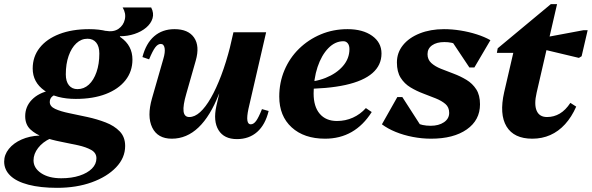

<svg xmlns="http://www.w3.org/2000/svg" viewBox="-112 -651 2842 922"><path d="M162 251Q82 251 24.5 236Q-33 221 -62.5 192.5Q-92 164 -92 125Q-92 92 -69.5 64Q-47 36 -8.5 19Q30 2 77 0V-6H130V14Q93 31 71 59.5Q49 88 49 119Q49 156 85.5 180.5Q122 205 182 205Q232 205 270 192.5Q308 180 329.5 158.5Q351 137 351 109Q351 83 326 69Q301 55 262.5 46.5Q224 38 180 29.5Q136 21 97.5 7.5Q59 -6 34 -29.5Q9 -53 9 -93Q9 -139 41 -172Q73 -205 129 -217L169 -199Q149 -197 138 -187Q127 -177 127 -161Q127 -140 153 -128Q179 -116 220.5 -107.5Q262 -99 308 -89Q354 -79 395.5 -63Q437 -47 463 -20Q489 7 489 50Q489 107 445.5 152.5Q402 198 328.5 224.5Q255 251 162 251ZM252 -176Q158 -176 101.5 -216Q45 -256 45 -322Q45 -379 78.5 -421.5Q112 -464 173 -487.5Q234 -511 316 -511Q412 -511 468 -471.5Q524 -432 524 -365Q524 -308 490.5 -265.5Q457 -223 396 -199.5Q335 -176 252 -176ZM260 -223Q291 -223 314.5 -244.5Q338 -266 351.5 -305Q365 -344 365 -394Q365 -428 350 -446.5Q335 -465 308 -465Q278 -465 254.5 -443Q231 -421 217.5 -382.5Q204 -344 204 -294Q204 -260 219 -241.5Q234 -223 260 -223ZM395 -467V-503Q433 -496 457 -512.5Q481 -529 487.5 -558Q494 -587 477 -615H614Q628 -588 620.5 -563Q613 -538 590 -518.5Q567 -499 534 -488Q501 -477 464 -477V-467Z M713 15Q645 15 619 -38.5Q593 -92 618 -179L672 -367Q682 -400 678.5 -420Q675 -440 660 -440Q646 -440 633.5 -423.5Q621 -407 604 -366L572 -377Q589 -443 628.5 -477Q668 -511 726 -511Q792 -511 820 -470.5Q848 -430 828 -360L783 -202Q766 -144 769.5 -116.5Q773 -89 797 -89Q823 -89 849 -112.5Q875 -136 900.5 -180.5Q926 -225 950 -288Q974 -351 994 -430H1047L1034 -201H940Q856 15 713 15ZM1026 17Q964 17 937.5 -26Q911 -69 927 -142L1009 -496H1166L1081 -128Q1073 -90 1076 -72Q1079 -54 1092 -54Q1106 -54 1118 -70.5Q1130 -87 1146 -127L1178 -118Q1162 -52 1123 -17.5Q1084 17 1026 17Z M1449 15Q1348 15 1288.5 -39.5Q1229 -94 1229 -187Q1229 -255 1254 -314Q1279 -373 1324 -417Q1369 -461 1428.5 -486Q1488 -511 1557 -511Q1630 -511 1675 -479Q1720 -447 1720 -394Q1720 -338 1676.5 -300Q1633 -262 1547 -243Q1461 -224 1334 -224V-256Q1399 -256 1451.5 -277Q1504 -298 1535 -334Q1566 -370 1566 -415Q1566 -433 1558 -443Q1550 -453 1537 -453Q1497 -453 1464.5 -419.5Q1432 -386 1413 -329.5Q1394 -273 1394 -202Q1394 -139 1423.5 -104.5Q1453 -70 1506 -70Q1547 -70 1582.5 -86Q1618 -102 1645 -132L1673 -113Q1592 15 1449 15Z M1958 15Q1914 15 1870 6.5Q1826 -2 1788 -17.5Q1750 -33 1722 -54L1796 -185H1820L1912 -42L1841 -44V-109Q1856 -78 1885 -62.5Q1914 -47 1956 -47Q1995 -47 2020 -64Q2045 -81 2045 -109Q2045 -136 2027 -151.5Q2009 -167 1980.5 -178.5Q1952 -190 1920 -202Q1888 -214 1859 -231.5Q1830 -249 1812 -277.5Q1794 -306 1794 -351Q1794 -398 1823 -434Q1852 -470 1903.5 -490.5Q1955 -511 2020 -511Q2059 -511 2099.5 -504.5Q2140 -498 2177.5 -486Q2215 -474 2243 -458L2166 -327H2142L2050 -465L2124 -463V-400Q2112 -423 2085 -436Q2058 -449 2022 -449Q1985 -449 1963 -433.5Q1941 -418 1941 -391Q1941 -365 1959 -348.5Q1977 -332 2006 -320.5Q2035 -309 2067 -297Q2099 -285 2128 -267.5Q2157 -250 2175 -222Q2193 -194 2193 -150Q2193 -74 2129.5 -29.5Q2066 15 1958 15Z M2444 15Q2356 15 2320.5 -43.5Q2285 -102 2309 -208L2366 -454L2397 -397H2274L2278 -419L2533 -631H2563L2465 -206Q2452 -150 2465 -119.5Q2478 -89 2515 -89Q2548 -89 2576 -105.5Q2604 -122 2627 -157L2655 -139Q2633 -89 2601.5 -54.5Q2570 -20 2530.5 -2.5Q2491 15 2444 15ZM2668 -373 2454 -424 2465 -464 2690 -506H2710L2681 -381Z"/></svg>

Font: Platypi Light
Style: Bold Italic
Weight: 700
Italic angle: -13°
Version: Version 1.200